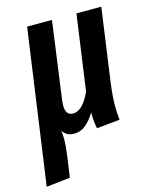

<svg xmlns="http://www.w3.org/2000/svg" viewBox="-125 -604 715 895"><g transform="rotate(-15 233.0 -156.5)"><path d="M393 -63Q393 -36 397 2L285 13Q277 -27 278 -65Q255 -28 231 -9Q207 10 177 10Q157 10 144 3Q131 -4 121 -19Q124 -3 124 23Q124 58 117 106L103 203L-12 216L93 -529H213L162 -156Q160 -136 160 -130Q160 -82 196 -82Q242 -82 280 -165L331 -529H451L402 -179Q393 -112 393 -63Z"/></g></svg>

Font: Fira Sans Extra Condensed Medium
Style: Italic
Weight: 500
Width: 3
Italic angle: -8°
Designer: Carrois Corporate & Edenspiekermann AG
Foundry: Carrois Corporate GbR & Edenspiekermann AG
Version: Version 4.203